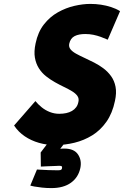

<svg xmlns="http://www.w3.org/2000/svg" viewBox="-20 -730 634 982"><path d="M312 0H226L188 50L189 122Q199 121 220 120.5Q241 120 260 119Q279 118 283 118Q292 118 295.5 120.5Q299 123 297 130Q297 134 294.5 136.5Q292 139 288 140Q284 141 277 141Q252 141 227.5 140Q203 139 186.5 138Q170 137 169 137L135 219Q140 221 156 224Q172 227 195 229.5Q218 232 243 232Q305 232 343 204.5Q381 177 391 129Q399 90 379 60Q359 30 310 30Q307 30 300.5 30Q294 30 288 31ZM531 -527 594 -673Q573 -686 548 -694Q523 -702 496.5 -706Q470 -710 442 -710Q404 -710 360.5 -700Q317 -690 276 -667Q235 -644 204.5 -605Q174 -566 162 -508Q153 -466 158.5 -435Q164 -404 179 -380.5Q194 -357 215.5 -340Q237 -323 261 -309.5Q285 -296 308 -285Q331 -274 349 -263Q367 -252 376 -239Q385 -226 381 -209Q378 -193 369.5 -181.5Q361 -170 348 -162.5Q335 -155 318.5 -151.5Q302 -148 283 -148Q258 -148 235 -157Q212 -166 193.5 -181Q175 -196 161 -213L52 -88Q74 -55 106.5 -33Q139 -11 179 0.5Q219 12 262 12Q312 12 361 0Q410 -12 452 -38Q494 -64 524.5 -107.5Q555 -151 568 -214Q577 -255 571 -286Q565 -317 548.5 -340Q532 -363 509.5 -380Q487 -397 461.5 -410Q436 -423 412 -434Q388 -445 369 -455.5Q350 -466 340.5 -478Q331 -490 334 -506Q337 -520 344 -530Q351 -540 362 -545.5Q373 -551 386.5 -553.5Q400 -556 416 -556Q438 -556 457.5 -552Q477 -548 495 -541.5Q513 -535 531 -527Z"/></svg>

Font: Advent Pro Black
Style: Italic
Weight: 900
Italic angle: -12°
Version: Version 3.000